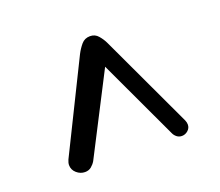

<svg xmlns="http://www.w3.org/2000/svg" viewBox="-85 -858 806 702"><g transform="rotate(-20 317.5 -507.5)"><path d="M136.7 -276.9Q118.7 -276.9 104.2 -289.6Q89.8 -302.2 89.8 -320.8Q89.8 -329.6 94.7 -340.8L266.6 -689Q275.9 -707 288.8 -722.4Q301.8 -737.8 322.8 -737.8Q342.3 -737.8 354.7 -723.1Q367.2 -708.5 374.5 -692.9L544.9 -329.1Q548.8 -320.3 548.8 -312Q548.8 -298.3 538.3 -289.1Q527.8 -279.8 514.6 -279.8Q503.4 -279.8 495.1 -286.4Q486.8 -293 482.9 -301.8L336.9 -613.8L177.7 -304.2Q171.4 -293.5 161.4 -285.2Q151.4 -276.9 136.7 -276.9Z"/></g></svg>

Font: Cutive
Style: Regular
Weight: 400
Version: Version 1.100; ttfautohint (v1.8.4.7-5d5b)